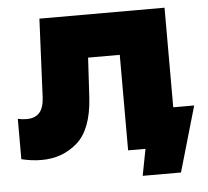

<svg xmlns="http://www.w3.org/2000/svg" viewBox="-48 -594 811 749"><g transform="rotate(-5 357.0 -219.0)"><path d="M433 -374H309L300 -216Q292 -94 234 -43Q176 8 94 8Q55 8 15 -2V-160Q32 -156 50 -156Q82 -156 99.5 -175Q117 -194 119 -236L133 -542H623V-152H705L631 104H481L501 0H433Z"/></g></svg>

Font: Chess Sans ExtraBold
Style: Regular
Weight: 800
Designer: Wolf Bōese
Foundry: Wolf Bōese
Version: Version 7.223